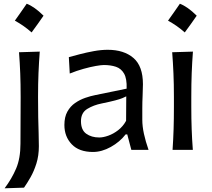

<svg xmlns="http://www.w3.org/2000/svg" viewBox="-20 -808 1141 1035"><path d="M124 -787.9Q165.9 -771.8 214.7 -723.4Q199.2 -700.9 183.3 -678.6Q167.5 -656.3 150.3 -633.2Q109.5 -669.7 60.1 -696.6Q76.7 -720.2 92.3 -742.2Q107.9 -764.3 124 -787.9ZM4.9 207Q43.9 154.8 67.1 100.1Q90.3 45.4 90.3 -33.2L91.3 -284.7Q91.3 -356 89.1 -412.4Q86.9 -468.8 82.5 -526.4L194.3 -529.8Q189.9 -470.7 187.5 -414.1Q185.1 -357.4 185.1 -284.7Q185.1 -222.2 186 -176Q187 -129.9 188.2 -92.8Q189.5 -55.7 189.5 -20Q189.5 31.2 176.3 73.2Q163.1 115.2 144.5 147.7Q126 180.2 109.4 203.6Z M481 11.2Q406.2 11.2 366.7 -30.3Q327.1 -71.8 327.1 -134.3Q327.1 -177.7 343.3 -206.5Q359.4 -235.4 385 -252.9Q410.6 -270.5 439.5 -280.5Q468.3 -290.5 493.7 -295.4L662.6 -330.1Q664.6 -383.8 648.9 -411.1Q633.3 -438.5 605 -448Q576.7 -457.5 540 -457.5Q525.9 -457.5 496.6 -452.4Q467.3 -447.3 430.4 -437Q393.6 -426.8 356 -411.6L351.1 -500Q376 -506.8 411.6 -516.1Q447.3 -525.4 486.3 -532.5Q525.4 -539.6 560.5 -539.6Q647.9 -539.6 699.2 -495.6Q750.5 -451.7 750.5 -354Q750.5 -330.1 748.8 -293.7Q747.1 -257.3 747.1 -224.1V-162.6Q747.1 -127 755.9 -86.7Q764.6 -46.4 780.8 0H688L666 -83.5H657.2Q626 -43 577.4 -15.9Q528.8 11.2 481 11.2ZM515.1 -66.9Q536.6 -66.9 564 -76.7Q591.3 -86.4 617.2 -106.4Q643.1 -126.5 659.7 -156.7L660.6 -288.6Q652.3 -284.2 639.2 -278.8Q626 -273.4 600.3 -266.6Q574.7 -259.8 529.3 -250.5Q484.4 -241.7 450.4 -220.9Q416.5 -200.2 416.5 -154.8Q416.5 -107.4 444.8 -87.2Q473.1 -66.9 515.1 -66.9Z M949.7 -787.9Q991.5 -771.8 1040.4 -723.4Q1024.8 -700.9 1009 -678.6Q993.2 -656.3 976 -633.2Q935.2 -669.7 885.7 -696.6Q902.4 -720.2 918 -742.2Q933.5 -764.3 949.7 -787.9ZM910.2 0Q914.1 -58.1 915.8 -112.3Q917.5 -166.5 917.5 -231.9V-284.7Q917.5 -356 915 -412.4Q912.6 -468.8 908.2 -526.4L1020 -529.8Q1015.6 -470.7 1013.4 -414.1Q1011.2 -357.4 1011.2 -284.7V-231.9Q1011.2 -166.5 1013.2 -112.3Q1015.1 -58.1 1019.5 0Z"/></svg>

Font: Pinar-DS2-FD Medium
Style: Regular
Weight: 500
Designer: Amin Abedi
Version: Version 3.000